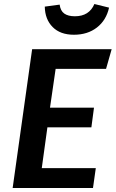

<svg xmlns="http://www.w3.org/2000/svg" viewBox="-20 -936 576 956"><path d="M508 -593H257L229 -400H448L435 -302H216L188 -99H457L443 0H43L140 -691H536ZM203 -903 277 -913Q281 -882 300 -868.5Q319 -855 353 -855Q424 -855 450 -916L523 -898Q509 -835 462.5 -799Q416 -763 348 -763Q280 -763 242 -801.5Q204 -840 203 -903Z"/></svg>

Font: FiraGO Medium
Style: Italic
Weight: 500
Italic angle: -8°
Designer: bBox Type GmbH
Foundry: bBox Type GmbH
Version: Version 1.001